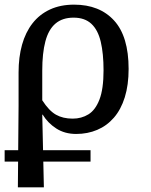

<svg xmlns="http://www.w3.org/2000/svg" viewBox="-24 -567 651 827"><path d="M-4 129V80H366V129ZM53 240 56 -112V-255Q56 -321 71 -374.5Q86 -428 116 -466.5Q146 -505 191 -526Q236 -547 295 -547Q405 -547 467.5 -478.5Q530 -410 530 -270Q530 -201 513.5 -148Q497 -95 466.5 -60Q436 -25 394.5 -7.5Q353 10 304 10Q255 10 218.5 -13.5Q182 -37 160 -73H158L165 240ZM289 -56Q327 -56 357 -74.5Q387 -93 404.5 -138.5Q422 -184 422 -264Q422 -336 410 -387Q398 -438 369.5 -464.5Q341 -491 293 -491Q245 -491 215 -465.5Q185 -440 171.5 -389Q158 -338 158 -263V-135Q187 -90 217 -73Q247 -56 289 -56Z"/></svg>

Font: ET Text
Style: Regular
Weight: 470
Designer: Monotype Design Team
Foundry: Monotype Imaging Inc.
Version: Version 2.009